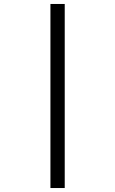

<svg xmlns="http://www.w3.org/2000/svg" viewBox="-20 -812 580 967"><path d="M234 -792H306V135H234Z"/></svg>

Font: hexkorean15
Style: Book
Weight: 400
Designer: Jelle Bosma - Monotype Design Team
Foundry: Monotype Imaging Inc.
Version: Version 2.003